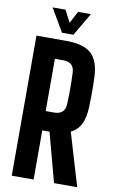

<svg xmlns="http://www.w3.org/2000/svg" viewBox="-104 -1026 646 1080"><g transform="rotate(10 219.0 -486.0)"><path d="M43.9 0V-800H215.4Q314.1 -800 358.1 -759.3Q402.1 -718.7 405.4 -624.8Q406.6 -591.7 406.9 -565.1Q407.3 -538.5 406.9 -512.6Q406.6 -486.7 405.4 -456Q403.5 -396 385 -358.3Q366.6 -320.6 327.8 -301.6L417.8 0H285.3L210 -280.7H168.7V0ZM168.7 -391H215.2Q247.4 -391 263.3 -406Q279.1 -420.9 280.6 -449.5Q282.1 -478.5 282.6 -509.5Q283.1 -540.4 282.6 -571.3Q282.1 -602.2 280.6 -631.2Q279.1 -660.2 263.3 -674.9Q247.6 -689.7 215.4 -689.7H168.7ZM182.5 -840.9 105.7 -972.1H179.2L215.2 -903.4L251.2 -972.1H324.6L247.8 -840.9Z"/></g></svg>

Font: Big Shoulders Thin
Style: Regular
Weight: 100
Designer: Patric King
Foundry: XO Type Co
Version: Version 2.002